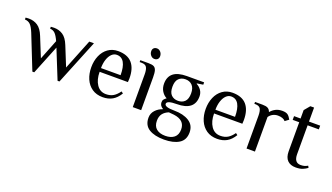

<svg xmlns="http://www.w3.org/2000/svg" viewBox="-78 -1186 3341 1933"><g transform="rotate(20 1593.0 -219.5)"><path d="M-5 -458V-478Q0 -478 10 -479Q20 -480 30 -480Q84 -480 125.5 -452.5Q167 -425 195 -355L280 -145L365 -360Q341 -413 319.5 -434.5Q298 -456 265 -458V-478Q270 -478 280 -479Q290 -480 300 -480Q354 -480 395.5 -452.5Q437 -425 465 -355L550 -145L680 -470H730L535 10H515L390 -300L265 10H245L100 -355Q77 -411 54.5 -433.5Q32 -456 -5 -458Z M787 -235Q787 -303 811 -359Q835 -415 880.5 -447.5Q926 -480 987 -480Q1088 -480 1137.5 -423.5Q1187 -367 1187 -260L1185 -220H882Q882 -136 918 -83Q954 -30 1017 -30Q1064 -30 1096.5 -50Q1129 -70 1157 -110L1177 -95Q1144 -40 1100 -15Q1056 10 997 10Q929 10 882 -22.5Q835 -55 811 -110.5Q787 -166 787 -235ZM987 -440Q957 -440 933 -416.5Q909 -393 895.5 -352Q882 -311 882 -260H1092Q1092 -348 1066 -394Q1040 -440 987 -440Z M1299 -594Q1299 -615 1311.5 -627Q1324 -639 1345 -639Q1368 -639 1384.5 -620Q1401 -601 1401 -575Q1401 -554 1388.5 -542Q1376 -530 1355 -530Q1332 -530 1315.5 -549Q1299 -568 1299 -594ZM1247 -450H1227V-470H1317Q1354 -470 1372.5 -460.5Q1391 -451 1399 -426Q1407 -401 1407 -350V0H1317V-350Q1317 -401 1303 -425.5Q1289 -450 1247 -450Z M1502 45Q1502 -1 1533 -35Q1564 -69 1612 -85Q1572 -107 1572 -145Q1572 -165 1581 -176Q1590 -187 1607 -200Q1575 -216 1553.5 -250Q1532 -284 1532 -330Q1532 -480 1722 -480H1907V-455L1842 -445V-440Q1873 -424 1892.5 -395.5Q1912 -367 1912 -330Q1912 -180 1722 -180Q1617 -180 1617 -145Q1617 -110 1722 -110Q1819 -110 1880.5 -71.5Q1942 -33 1942 45Q1942 126 1882.5 163Q1823 200 1722 200Q1621 200 1561.5 163Q1502 126 1502 45ZM1822 -330Q1822 -387 1794.5 -416Q1767 -445 1722 -445Q1677 -445 1649.5 -417.5Q1622 -390 1622 -330Q1622 -270 1649.5 -242.5Q1677 -215 1722 -215Q1767 -215 1794.5 -242.5Q1822 -270 1822 -330ZM1852 45Q1852 -55 1732 -70L1677 -75Q1636 -59 1614 -30Q1592 -1 1592 45Q1592 103 1627 131.5Q1662 160 1722 160Q1782 160 1817 131.5Q1852 103 1852 45Z M2013 -235Q2013 -303 2037 -359Q2061 -415 2106.5 -447.5Q2152 -480 2213 -480Q2314 -480 2363.5 -423.5Q2413 -367 2413 -260L2411 -220H2108Q2108 -136 2144 -83Q2180 -30 2243 -30Q2290 -30 2322.5 -50Q2355 -70 2383 -110L2403 -95Q2370 -40 2326 -15Q2282 10 2223 10Q2155 10 2108 -22.5Q2061 -55 2037 -110.5Q2013 -166 2013 -235ZM2213 -440Q2183 -440 2159 -416.5Q2135 -393 2121.5 -352Q2108 -311 2108 -260H2318Q2318 -348 2292 -394Q2266 -440 2213 -440Z M2466 -450H2456V-470H2536Q2574 -470 2593.5 -459.5Q2613 -449 2621 -425H2626Q2644 -448 2674.5 -464Q2705 -480 2746 -480Q2786 -480 2806 -465Q2823 -452 2841 -420L2801 -390Q2790 -405 2769 -412.5Q2748 -420 2721 -420Q2691 -420 2666 -406.5Q2641 -393 2626 -370V0H2536V-350Q2536 -401 2522 -425.5Q2508 -450 2466 -450Z M2944 -120V-430H2874V-470H2944V-560L2994 -620H3034V-470H3154V-430H3034V-120Q3034 -30 3104 -30Q3128 -30 3144.5 -35Q3161 -40 3179 -50L3189 -30Q3166 -13 3138 -1.5Q3110 10 3064 10Q3008 10 2976 -22Q2944 -54 2944 -120Z"/></g></svg>

Font: ZCOOL XiaoWei
Style: Regular
Weight: 400
Version: Version 1.000